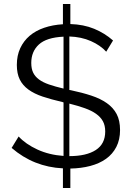

<svg xmlns="http://www.w3.org/2000/svg" viewBox="-20 -835 659 958"><path d="M510 -577Q481 -609 433.5 -630Q386 -651 326 -653V-386Q328 -386 329.5 -385.5Q331 -385 333 -385Q390 -373 435.5 -358Q481 -343 513 -320.5Q545 -298 562 -266Q579 -234 579 -186Q579 -138 560.5 -102Q542 -66 509 -42.5Q476 -19 430.5 -7Q385 5 331 6V103H294V5Q148 -2 38 -97L73 -154Q108 -116 166.5 -89Q225 -62 297 -57V-324L291 -326Q235 -339 193 -353Q151 -367 122 -388Q93 -409 78.5 -438.5Q64 -468 64 -511Q64 -558 81 -594.5Q98 -631 128 -656.5Q158 -682 200.5 -696.5Q243 -711 294 -714V-815H331V-715Q397 -713 449.5 -691.5Q502 -670 544 -633ZM505 -179Q505 -209 493.5 -230Q482 -251 459.5 -267Q437 -283 403.5 -295Q370 -307 326 -318V-56Q411 -56 458 -86.5Q505 -117 505 -179ZM136 -521Q136 -492 145.5 -472.5Q155 -453 174.5 -438.5Q194 -424 224.5 -413.5Q255 -403 297 -393V-652Q212 -648 174 -613Q136 -578 136 -521Z"/></svg>

Font: Boldmen
Style: Regular
Weight: 400
Designer: Matt McInerney, Pablo Impallari, Rodrigo Fuenzalida
Foundry: LIVING CONCEPT
Version: Version 1.000